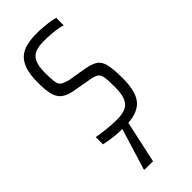

<svg xmlns="http://www.w3.org/2000/svg" viewBox="-231 -558 787 787"><g transform="rotate(-45 162.5 -164.0)"><path d="M157 8Q137 8 115.5 6.5Q94 5 75 2Q56 -1 43 -4V-46Q55 -44 68 -42Q81 -40 95 -38.5Q109 -37 124.5 -36Q140 -35 155 -35Q193 -35 211.5 -46.5Q230 -58 237 -80.5Q244 -103 244 -135Q244 -174 241 -192.5Q238 -211 228 -218Q218 -225 196 -229L107 -245Q78 -251 61.5 -265Q45 -279 39 -304.5Q33 -330 33 -372Q33 -417 42.5 -445.5Q52 -474 70 -490Q88 -506 114 -512Q140 -518 171 -518Q190 -518 209 -516.5Q228 -515 245.5 -512.5Q263 -510 274 -506V-463Q262 -467 245.5 -469.5Q229 -472 210 -473.5Q191 -475 170 -475Q142 -475 122 -467.5Q102 -460 92 -439Q82 -418 82 -378Q82 -344 85 -326Q88 -308 98.5 -301Q109 -294 129 -289L216 -274Q247 -268 263.5 -256Q280 -244 286 -216.5Q292 -189 292 -137Q292 -98 284.5 -70Q277 -42 261 -25Q245 -8 219.5 0Q194 8 157 8ZM89 190V185L150 -13H182V-8L139 190Z"/></g></svg>

Font: Saira ExtraCondensed Light
Style: Regular
Weight: 300
Width: 2
Designer: Hector Gatti with collaboration of the Omnibus-Type team
Foundry: Omnibus-Type
Version: Version 1.101